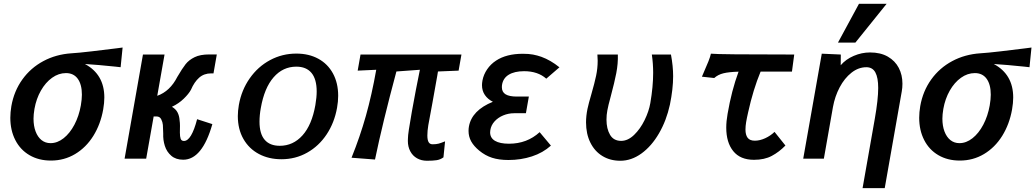

<svg xmlns="http://www.w3.org/2000/svg" viewBox="-20 -838 5468 1014"><path d="M34.5 -216Q34.5 -244.5 40 -277.5Q54 -357 98 -418.2Q142 -479.5 208.8 -515.2Q275.5 -551 357 -556.5Q392.5 -558.5 465.2 -567Q538 -575.5 597 -583L627.5 -587L617 -483L590.5 -486Q494.5 -496 428.5 -500Q531 -445 531 -323Q531 -294.5 525 -260Q511 -181.5 472.8 -120.2Q434.5 -59 376.8 -24.5Q319 10 249 10Q184.5 10 135.8 -18.5Q87 -47 60.8 -98.5Q34.5 -150 34.5 -216ZM407 -281.5Q412.5 -313.5 412.5 -338Q412.5 -391.5 390.8 -421.8Q369 -452 328.5 -452Q289.5 -452 255 -427.2Q220.5 -402.5 196 -359.5Q171.5 -316.5 162 -263Q157 -233 157 -211.5Q157 -173 168 -143.8Q179 -114.5 199.2 -98.2Q219.5 -82 247 -82Q283 -82 316 -108Q349 -134 373 -179.5Q397 -225 407 -281.5Z M842 -132.5Q841.5 -163 840.2 -178Q839 -193 831.5 -208Q824 -223 806.5 -223H791.5L752 0H638L735 -550H849L810.5 -332Q878 -356 916.5 -432Q942.5 -476.5 960.2 -499Q978 -521.5 1007.8 -536Q1037.5 -550.5 1085 -550.5H1125L1107.5 -450.5H1095.5Q1057.5 -450.5 1031.8 -427.8Q1006 -405 988.5 -364Q977 -342.5 950.5 -316.8Q924 -291 888 -274Q908 -262.5 917.5 -244.5Q927 -226.5 928.5 -202Q930.5 -190 930.5 -173.5L930 -138Q930 -116.5 934.2 -105Q938.5 -93.5 951.5 -93.5Q991 -93.5 1021 -208.5L1101.5 -182.5Q1048 5.5 947.5 5.5Q909 5.5 884.8 -15.2Q860.5 -36 850.5 -67.8Q840.5 -99.5 842 -132.5Z M1236 -225Q1236 -252 1241.5 -284Q1255.5 -362.5 1298.8 -424.2Q1342 -486 1406.2 -520.5Q1470.5 -555 1545 -555Q1611 -555 1661 -527.8Q1711 -500.5 1738.5 -450Q1766 -399.5 1766 -332Q1766 -301.5 1760 -268.5Q1746 -190 1705 -128.2Q1664 -66.5 1602.2 -31.8Q1540.5 3 1466 3Q1399.5 3 1347.2 -24.8Q1295 -52.5 1265.5 -104.2Q1236 -156 1236 -225ZM1645.5 -283Q1652.5 -324 1652.5 -354.5Q1652.5 -420 1625 -453Q1597.5 -486 1545 -486Q1474 -486 1425 -429.8Q1376 -373.5 1357.5 -268Q1350.5 -230 1350.5 -195.5Q1350.5 -131.5 1377.8 -99.8Q1405 -68 1457.5 -68Q1528 -68 1577.5 -123Q1627 -178 1645.5 -283Z M2134 -94Q2134 -103 2134.5 -108Q2134 -130 2155.2 -248.8Q2176.5 -367.5 2197.5 -469.5L2073.5 -460.5Q2000.5 -189 1960.5 4.5L1836.5 -5Q1881.5 -116.5 1912.5 -226.8Q1943.5 -337 1967 -469.5L1869 -465L1884 -550H2417L2402 -465L2293 -460.5L2289.5 -439Q2275.5 -362 2263.8 -295Q2252 -228 2242 -177Q2237 -146.5 2237 -122.5Q2237 -99 2243.5 -87.5Q2250 -76 2264.5 -76Q2284 -76 2296.8 -79.5Q2309.5 -83 2330.5 -91.5L2322 -7Q2305.5 5 2286 8Q2266.5 11 2235 11Q2205.5 11 2182.5 -2Q2159.5 -15 2146.8 -39Q2134 -63 2134 -94Z M2511 -42.5Q2482.5 -66 2468.5 -91.2Q2454.5 -116.5 2454.5 -146.5Q2454.5 -159.5 2456.5 -170Q2472 -255.5 2583 -300.5Q2556 -314 2540.8 -336.2Q2525.5 -358.5 2525.5 -388.5Q2525.5 -399 2528 -413Q2534 -444.5 2552.8 -472Q2571.5 -499.5 2600 -518Q2654.5 -554 2741.5 -554Q2773 -554 2795.2 -549.8Q2817.5 -545.5 2839 -538Q2888.5 -520 2934.5 -482.5L2865 -422.5Q2820.5 -462 2748 -462Q2697 -462 2666.5 -443.2Q2636 -424.5 2631 -387.5Q2630.5 -384 2630.5 -377.5Q2630.5 -352 2650 -340Q2669.5 -328 2709.5 -328H2773L2757.5 -240H2695.5Q2665 -240 2637.5 -228.5Q2610 -217 2591.8 -196.8Q2573.5 -176.5 2569.5 -150.5Q2568.5 -142.5 2568.5 -139Q2568.5 -109.5 2594.2 -94.2Q2620 -79 2668 -79Q2763.5 -79 2830 -140L2889.5 -69Q2847.5 -31 2789.2 -12Q2731 7 2665.5 7Q2615 7 2578.8 -4.8Q2542.5 -16.5 2511 -42.5Z M3075 -192Q3075 -225 3082.5 -262.5Q3088.5 -291 3103.5 -342Q3120 -399 3128.2 -438.2Q3136.5 -477.5 3136.5 -517.5Q3136.5 -533.5 3135 -550H3243Q3244.5 -502.5 3234.8 -452Q3225 -401.5 3206 -331Q3191 -276 3187.5 -254.5Q3183 -231.5 3183 -206Q3183 -158 3201.8 -126Q3220.5 -94 3260.5 -94Q3296 -94 3328.8 -125.5Q3361.5 -157 3384.2 -203.5Q3407 -250 3414.5 -293.5Q3429.5 -381 3429.5 -453.5Q3429.5 -502.5 3422.5 -550H3523.5Q3535 -488.5 3535 -435.5Q3535 -368.5 3518 -285.5Q3499.5 -201 3460.2 -133.5Q3421 -66 3367.8 -27.5Q3314.5 11 3256 11Q3202.5 11 3161.5 -14Q3120.5 -39 3097.8 -85Q3075 -131 3075 -192Z M3694.5 -450.5Q3711.5 -489 3721.5 -514.2Q3731.5 -539.5 3734.5 -554.5Q3773.5 -550 4174.5 -550L4162.5 -460H3997Q3957.5 -365 3931 -244.5Q3924 -214 3920.5 -192.8Q3917 -171.5 3917 -154Q3917 -125.5 3928.5 -110.2Q3940 -95 3966.5 -95Q3993 -95 4021.2 -108Q4049.5 -121 4070.5 -141.5L4128 -69.5Q4095 -35.5 4056.2 -14.8Q4017.5 6 3962 6Q3889.5 6 3852.5 -39.8Q3815.5 -85.5 3815.5 -164Q3815.5 -197 3822.5 -236.5Q3843.5 -359.5 3880.5 -459.5Q3829.5 -458 3800.8 -451Q3772 -444 3752 -426L3687 -433Z M4618 -373.5Q4618 -428 4603 -455.5Q4588 -483 4555.5 -483Q4513.5 -483 4476.8 -454Q4440 -425 4414.5 -376.8Q4389 -328.5 4379 -272.5L4331 0H4222L4249.5 -155.5L4270 -271.5L4320 -554.5L4420.5 -550L4420 -493.5Q4447 -525 4489 -543Q4531 -561 4575 -561Q4630.5 -561 4669 -538.8Q4707.5 -516.5 4726.8 -479.2Q4746 -442 4746 -396Q4746 -374.5 4742.5 -355.5L4652.5 155.5H4535.5L4600 -210.5Q4618 -313 4618 -373.5ZM4405.5 -613 4516.5 -818H4662.5L4497.5 -613Z M4834.5 -216Q4834.5 -244.5 4840 -277.5Q4854 -357 4898 -418.2Q4942 -479.5 5008.8 -515.2Q5075.5 -551 5157 -556.5Q5192.5 -558.5 5265.2 -567Q5338 -575.5 5397 -583L5427.5 -587L5417 -483L5390.5 -486Q5294.5 -496 5228.5 -500Q5331 -445 5331 -323Q5331 -294.5 5325 -260Q5311 -181.5 5272.8 -120.2Q5234.5 -59 5176.8 -24.5Q5119 10 5049 10Q4984.5 10 4935.8 -18.5Q4887 -47 4860.8 -98.5Q4834.5 -150 4834.5 -216ZM5207 -281.5Q5212.5 -313.5 5212.5 -338Q5212.5 -391.5 5190.8 -421.8Q5169 -452 5128.5 -452Q5089.5 -452 5055 -427.2Q5020.5 -402.5 4996 -359.5Q4971.5 -316.5 4962 -263Q4957 -233 4957 -211.5Q4957 -173 4968 -143.8Q4979 -114.5 4999.2 -98.2Q5019.5 -82 5047 -82Q5083 -82 5116 -108Q5149 -134 5173 -179.5Q5197 -225 5207 -281.5Z"/></svg>

Font: JuliaMono
Style: Bold Italic
Weight: 700
Italic angle: -9°
Monospace: yes
Designer: cormullion
Foundry: corm
Version: Version 0.057; ttfautohint (v1.8.4)